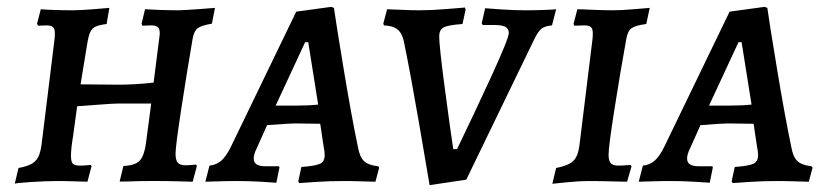

<svg xmlns="http://www.w3.org/2000/svg" viewBox="-20 -528 2408 560"><path d="M492 -80Q492 -61 498.5 -53.5Q505 -46 521 -46Q532 -46 540.5 -47Q549 -48 552 -48Q552 -47 553 -46Q554 -45 554 -43L542 2Q532 2 504.5 1Q477 0 444 0H414Q380 0 364 1Q353 1 341 1.5Q329 2 329 1L340 -44Q374 -45 388 -60Q402 -75 407 -120L421 -226H324Q310 -226 265 -222.5Q220 -219 205 -218L193 -130Q187 -94 187 -74Q187 -56 192.5 -50.5Q198 -45 213 -45Q225 -45 233.5 -46Q242 -47 245 -47L247 -43L235 2Q226 2 200 1Q174 0 148 0Q114 0 69 3Q24 6 23 8L34 -38Q61 -43 74.5 -51.5Q88 -60 94 -75.5Q100 -91 103 -121L139 -413Q140 -420 140 -431Q140 -444 134.5 -449Q129 -454 115 -454L91 -453L88 -459L99 -501Q109 -500 136.5 -499Q164 -498 191 -498Q215 -498 251 -501Q287 -504 299 -505L291 -458Q268 -455 258 -450Q248 -445 243 -434Q238 -423 234 -398L215 -282L326 -281Q372 -281 428 -287L444 -413Q446 -427 446 -431Q446 -444 440 -449Q434 -454 420 -454L395 -453L393 -459L403 -501Q416 -500 446.5 -499Q477 -498 503 -498Q527 -499 561.5 -501.5Q596 -504 607 -505L598 -459Q568 -454 557 -446Q546 -438 542 -416Q525 -317 508.5 -209Q492 -101 492 -80Z M1083 -43 1086 -39 1075 2Q1065 2 1037.5 1Q1010 0 982 0Q942 0 903 2.5Q864 5 853 6L850 1L859 -41Q900 -44 913.5 -50.5Q927 -57 927 -75Q927 -87 924 -100L914 -167L839 -168Q824 -168 759 -163L729 -96Q720 -78 720 -66Q720 -54 728.5 -48.5Q737 -43 756 -43H794L795 -39L786 5Q776 4 740.5 2Q705 0 672 0Q640 0 614 1Q588 2 579 2L591 -45Q611 -47 625 -59Q639 -71 653 -99L844 -494L946 -508L954 -505Q960 -462 982.5 -326Q1005 -190 1024 -99Q1029 -70 1042 -58Q1055 -46 1083 -43ZM844 -220Q881 -220 908 -223L879 -405H870L784 -220Z M1100 -454 1098 -459 1109 -501Q1120 -501 1148.5 -499.5Q1177 -498 1205 -498Q1238 -498 1280.5 -501.5Q1323 -505 1336 -506L1338 -500L1329 -458Q1287 -455 1274 -448Q1261 -441 1261 -422Q1261 -393 1278 -265.5Q1295 -138 1302 -93H1313Q1361 -192 1412.5 -304Q1464 -416 1464 -432Q1464 -444 1454.5 -449.5Q1445 -455 1423 -455H1388L1385 -460L1395 -504Q1406 -503 1442.5 -500.5Q1479 -498 1511 -498Q1543 -498 1568.5 -499Q1594 -500 1602 -501L1590 -454Q1569 -452 1559.5 -444.5Q1550 -437 1539 -415L1340 -4L1233 12Q1226 -30 1202.5 -167Q1179 -304 1158 -407Q1153 -431 1139.5 -442Q1126 -453 1100 -454Z M1755 -77Q1755 -59 1761.5 -52Q1768 -45 1782 -45Q1796 -45 1806 -46Q1816 -47 1819 -47L1822 -43L1809 2Q1797 2 1763 1Q1729 0 1696 0Q1669 0 1635 3.5Q1601 7 1591 8L1602 -38Q1638 -45 1652 -58.5Q1666 -72 1670 -104L1708 -413Q1709 -420 1709 -431Q1709 -444 1703.5 -449Q1698 -454 1684 -454L1655 -453Q1653 -457 1653 -459L1664 -501Q1680 -501 1694 -500Q1738 -498 1768 -498Q1791 -498 1827 -501Q1863 -504 1875 -505L1865 -458Q1834 -454 1822.5 -446Q1811 -438 1807 -416Q1789 -317 1772 -208.5Q1755 -100 1755 -77Z M2347 -43 2350 -39 2339 2Q2329 2 2301.5 1Q2274 0 2246 0Q2206 0 2167 2.5Q2128 5 2117 6L2114 1L2123 -41Q2164 -44 2177.5 -50.5Q2191 -57 2191 -75Q2191 -87 2188 -100L2178 -167L2103 -168Q2088 -168 2023 -163L1993 -96Q1984 -78 1984 -66Q1984 -54 1992.5 -48.5Q2001 -43 2020 -43H2058L2059 -39L2050 5Q2040 4 2004.5 2Q1969 0 1936 0Q1904 0 1878 1Q1852 2 1843 2L1855 -45Q1875 -47 1889 -59Q1903 -71 1917 -99L2108 -494L2210 -508L2218 -505Q2224 -462 2246.5 -326Q2269 -190 2288 -99Q2293 -70 2306 -58Q2319 -46 2347 -43ZM2108 -220Q2145 -220 2172 -223L2143 -405H2134L2048 -220Z"/></svg>

Font: Alegreya SC Medium
Style: Italic
Weight: 500
Italic angle: -7°
Designer: Juan Pablo del Peral
Foundry: Huerta Tipografica
Version: Version 2.007; ttfautohint (v1.6)